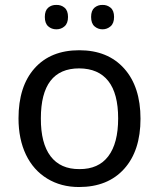

<svg xmlns="http://www.w3.org/2000/svg" viewBox="-20 -750 645 780"><path d="M146 -269Q145.5 -168 185.5 -115.2Q225.6 -62.5 302.7 -63Q379.9 -62.5 419.9 -115.2Q460 -168 460 -269Q460 -370.1 419.9 -420.9Q379.9 -471.7 301.8 -472.2Q146 -472.2 146 -269ZM300.8 9.8Q228 9.8 171.9 -24.4Q115.7 -58.6 85.4 -121.6Q55.2 -185.1 55.2 -269Q55.2 -399.4 120.6 -472.7Q186 -545.9 301.8 -545.9Q418 -545.9 484.4 -471.7Q550.8 -397.5 550.8 -267.6Q550.8 -137.7 484.4 -64Q418 9.8 300.8 9.8ZM363.8 -718.8Q377.9 -730.5 396.5 -730Q415 -730.5 429.2 -718.8Q443.4 -707 443.4 -681.2Q443.4 -655.3 429.2 -643.1Q415 -630.9 396.5 -630.9Q377.9 -630.9 363.8 -643.1Q350.1 -655.3 350.1 -681.2Q350.1 -707 363.8 -718.8ZM209 -730Q228.5 -730.5 242.2 -718.8Q256.3 -707 256.3 -681.2Q256.3 -655.3 242.2 -643.1Q228.5 -630.9 209 -630.9Q189.5 -630.9 175.8 -643.1Q162.1 -655.3 162.1 -681.2Q162.1 -707 175.8 -718.8Q189.5 -730.5 209 -730Z"/></svg>

Font: NotoSans
Style: Regular
Weight: 400
Designer: Monotype Design team
Foundry: Monotype Imaging Inc.
Version: Version 1.04